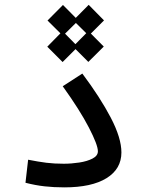

<svg xmlns="http://www.w3.org/2000/svg" viewBox="-20 -791 626 813"><path d="M252.4 2.4Q207.5 2.4 168.7 -2Q129.9 -6.3 87.9 -17.1L99.1 -114.7Q143.1 -106 176.5 -101.8Q210 -97.7 250 -97.7Q282.2 -97.7 315.7 -102.8Q349.1 -107.9 371.8 -119.6Q394.5 -131.3 394.5 -150.4Q394.5 -177.2 356.2 -251.2Q317.9 -325.2 245.6 -425.8L328.6 -479.5Q404.3 -378.4 449.2 -292.5Q494.1 -206.5 494.1 -145.5Q494.1 -75.7 431.2 -36.6Q368.2 2.4 252.4 2.4ZM245.1 -528.3 180.2 -593.3 235.8 -649.9 181.2 -704.1 246.6 -770 300.8 -715.3 355.5 -770.5 420.4 -704.6 364.7 -648.9 419.4 -593.8 354 -528.8 299.8 -583ZM299.3 -604 345.2 -650.4 301.3 -693.8 255.4 -648.4Z"/></svg>

Font: Cascadia Code NF
Style: Regular
Weight: 400
Monospace: yes
Designer: Aaron Bell
Foundry: Saja Typeworks
Version: Version 2404.023; ttfautohint (v1.8.4)